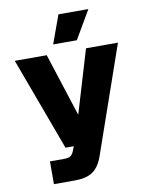

<svg xmlns="http://www.w3.org/2000/svg" viewBox="-96 -812 795 1030"><g transform="rotate(-10 301.5 -296.5)"><path d="M113 150V26H188Q213 26 224.5 19Q236 12 244 -8L253 -32H208L21 -538H195L306 -194L409 -538H583L380 45Q360 102 325 126Q290 150 226 150ZM239 -589 295 -743H458L368 -589Z"/></g></svg>

Font: Geist ExtBd
Style: Regular
Weight: 400
Designer: Basement.studio, Andrés Briganti, Mateo Zaragoza
Foundry: Basement.studio, Vercel, Andrés Briganti, Guido Ferreyra, Mateo Zaragoza
Version: Version 1.401